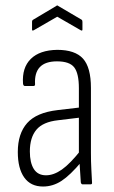

<svg xmlns="http://www.w3.org/2000/svg" viewBox="-20 -673 417 701"><path d="M281 0Q277 0 275 -7Q274 -28 272 -54Q270 -80 270 -100L268 -110V-351Q268 -405 251 -427Q234 -449 188 -449Q103 -449 108 -365Q108 -359 102 -359H71Q65 -359 64 -368Q60 -426 92.5 -458Q125 -490 189 -491Q254 -491 283 -459Q312 -427 312 -352V-115Q312 -82 313.5 -55Q315 -28 316 -7Q317 0 311 0ZM137 8Q92 8 68.5 -25Q45 -58 45 -118Q45 -185 79 -223.5Q113 -262 190 -271L275 -281V-244L192 -234Q137 -228 113 -199.5Q89 -171 89 -120Q89 -79 103.5 -56Q118 -33 148 -33Q176 -33 206 -54Q236 -75 277 -127L278 -83Q236 -33 204.5 -12.5Q173 8 137 8ZM104 -563Q97 -559 97 -565V-593Q97 -599 101 -601L185 -651Q189 -655 193 -651L278 -601Q281 -599 281 -593V-565Q281 -559 274 -563L189 -612Z"/></svg>

Font: Sofia Sans Condensed Light
Style: Regular
Weight: 300
Designer: Botio Nikoltchev, Ani Petrova
Foundry: lettersoup
Version: Version 4.101